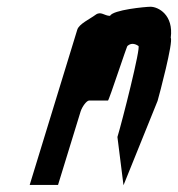

<svg xmlns="http://www.w3.org/2000/svg" viewBox="-20 -736 527 569"><path d="M68 -188H152L219 -406C224 -421 237 -438 244 -438H300C303 -438 358 -607 358 -600C367 -608 378 -608 390 -600C399 -600 341 -372 328 -330L346 -187L447 -437C452 -454 494 -612 486 -624C495 -692 449 -716 426 -716C412 -716 315 -707 306 -689C289 -689 279 -704 263 -692C247 -680 214 -665 209 -648Z"/></svg>

Font: bitstorm
Style: maxcnobl
Weight: 400
Version: Version 0.2